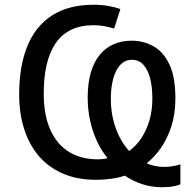

<svg xmlns="http://www.w3.org/2000/svg" viewBox="-20 -745 816 806"><path d="M716.3 -332Q716.3 -266.6 699 -213.4Q681.6 -160.2 653.8 -121.6Q626 -83 595.7 -59.6Q610.4 -52.7 629.2 -48.6Q647.9 -44.4 669.4 -44.4Q688.5 -44.4 705.6 -47.4Q722.7 -50.3 737.3 -55.2V28.8Q728 32.7 715.3 35.6Q702.6 38.6 688.7 39.8Q674.8 41 661.1 41Q616.2 41 577.4 28.3Q538.6 15.6 503.9 -7.8Q479 1 447.3 5.4Q415.5 9.8 382.8 9.8Q305.2 9.8 245.1 -15.9Q185.1 -41.5 144 -88.9Q103 -136.2 81.8 -202.4Q60.5 -268.6 60.5 -349.1Q60.5 -466.3 94.5 -550.5Q128.4 -634.8 198 -679.9Q267.6 -725.1 374 -725.1Q406.7 -725.1 437 -719.5Q467.3 -713.9 485.4 -707L459 -625Q445.3 -629.9 421.4 -634.5Q397.5 -639.2 373 -639.2Q318.4 -639.2 278.6 -619.9Q238.8 -600.6 213.4 -563.2Q188 -525.9 175.8 -472.9Q163.6 -419.9 163.6 -353Q163.6 -260.7 191.7 -199.2Q219.7 -137.7 270.5 -106.9Q321.3 -76.2 389.6 -76.2Q401.4 -76.2 412.1 -77.4Q422.9 -78.6 431.6 -81.5Q406.2 -111.3 387.5 -151.4Q368.7 -191.4 358.4 -238.5Q348.1 -285.6 348.1 -335Q348.1 -396.5 361.6 -441.4Q375 -486.3 399.7 -515.9Q424.3 -545.4 458 -559.8Q491.7 -574.2 532.2 -574.2Q583.5 -574.2 625.2 -550.3Q667 -526.4 691.7 -473.4Q716.3 -420.4 716.3 -332ZM619.6 -329.6Q619.6 -380.4 609.9 -417.2Q600.1 -454.1 581.1 -474.1Q562 -494.1 533.7 -494.1Q512.2 -494.1 495.8 -482.2Q479.5 -470.2 468.3 -448.5Q457 -426.8 451.2 -396.7Q445.3 -366.7 445.3 -330.1Q445.3 -283.2 455.3 -242.4Q465.3 -201.7 482.4 -168.7Q499.5 -135.7 522 -111.3Q551.3 -131.8 573.2 -165Q595.2 -198.2 607.4 -240.2Q619.6 -282.2 619.6 -329.6Z"/></svg>

Font: Open Sans Medium
Style: Regular
Weight: 500
Designer: Monotype Design Team
Foundry: Monotype Imaging Inc.
Version: Version 3.000